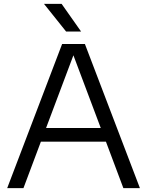

<svg xmlns="http://www.w3.org/2000/svg" viewBox="-20 -966 755 986"><path d="M613.5 0 524 -238.5H190L100.5 0H17L299 -740H416L698.5 0ZM216.5 -308.5H497.5L357 -682ZM319.5 -804 206 -946H296.5L396.5 -804Z"/></svg>

Font: Encode Sans Semi Expanded
Style: Regular
Weight: 400
Width: 6
Designer: Multiple Designers
Foundry: Impallari Type
Version: Version 2.000